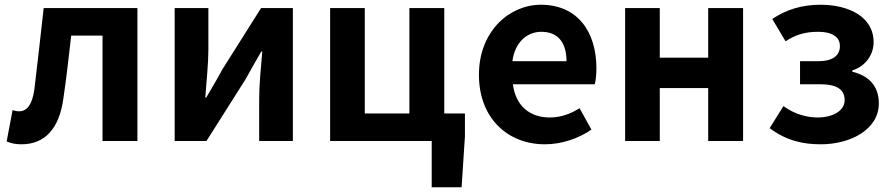

<svg xmlns="http://www.w3.org/2000/svg" viewBox="-20 -594 3763 809"><path d="M70 14C171 14 230 -54 247 -179C260 -266 270 -356 280 -444H412V0H559V-560H164C151 -446 139 -332 125 -219C116 -152 93 -125 60 -125C49 -125 41 -128 33 -130L8 2C27 10 46 14 70 14Z M716 0H850L1014 -259C1032 -292 1062 -344 1081 -377H1085C1079 -307 1072 -233 1072 -176V0H1214V-560H1080L916 -300C899 -267 868 -216 849 -183H845C850 -252 858 -327 858 -383V-560H716Z M1852 -116V-560H1705V-116H1517V-560H1371V0H1799V195H1925L1939 -20V-116Z M2276 14C2346 14 2417 -10 2472 -48L2422 -138C2382 -113 2342 -99 2296 -99C2213 -99 2153 -147 2141 -239H2486C2490 -252 2493 -279 2493 -306C2493 -461 2413 -574 2259 -574C2125 -574 1998 -461 1998 -279C1998 -95 2120 14 2276 14ZM2139 -336C2150 -418 2202 -460 2261 -460C2333 -460 2367 -412 2367 -336Z M2614 0H2760V-223H2964V0H3111V-560H2964V-351H2760V-560H2614Z M3439 14C3563 14 3683 -48 3683 -158C3683 -234 3639 -275 3571 -292V-297C3632 -317 3661 -368 3661 -416C3661 -525 3554 -574 3437 -574C3360 -574 3293 -554 3234 -514L3290 -420C3334 -449 3375 -460 3428 -460C3485 -460 3519 -439 3519 -400C3519 -359 3488 -336 3426 -336H3351V-239H3437C3504 -239 3539 -218 3539 -172C3539 -127 3489 -99 3425 -99C3381 -99 3329 -112 3281 -147L3223 -54C3294 -1 3363 14 3439 14Z"/></svg>

Font: Source Han Sans Old Style Bold
Style: Regular
Weight: 700
Designer: Ryoko NISHIZUKA (kana & ideographs); Paul D. Hunt (Latin, Greek & Cyrillic); Wenlong ZHANG (bopomofo); Sandoll Communica
Foundry: Adobe Systems Incorporated
Version: Version 1.004;PS 1.004;hotconv 1.0.81;makeotf.lib2.5.63406